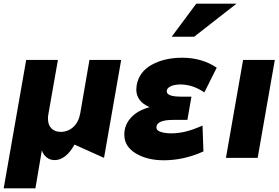

<svg xmlns="http://www.w3.org/2000/svg" viewBox="-44 -856 1514 1041"><path d="M-24 165 98 -531H270L219 -241Q216 -226 216 -214Q216 -178 235 -159.5Q254 -141 285 -141Q324 -141 353 -167Q382 -193 391 -241L441 -531H613L520 0L360 -72Q313 12 252 12Q227 12 208.5 -3Q190 -18 183 -41L148 165Z M884 -133Q921 -133 960 -142Q999 -151 1054 -175L1059 -35Q953 13 844 13Q754 13 692 -24.5Q630 -62 630 -126Q630 -179 666.5 -218.5Q703 -258 767 -275Q695 -306 695 -371Q695 -378 697 -394Q710 -467 779 -505Q848 -543 944 -543Q1051 -543 1131 -489L1064 -355Q1001 -398 934 -398Q902 -398 881 -388Q860 -378 860 -361Q860 -332 938 -332H994L972 -206H896Q804 -206 804 -165Q804 -148 828.5 -140.5Q853 -133 884 -133ZM887 -657H1009L1238 -836H1020Z M1446 -531H1274L1181 0H1353Z"/></svg>

Font: Geom ExtraBold
Style: Bold Italic
Weight: 800
Italic angle: -10°
Version: Version 1.102